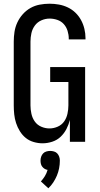

<svg xmlns="http://www.w3.org/2000/svg" viewBox="-20 -763 540 1033"><path d="M209 8Q185 8 161 1Q137 -6 118.5 -21Q100 -36 87 -57Q74 -78 66.5 -101Q59 -124 56.5 -148Q54 -172 54 -196V-539Q54 -565 58 -591.5Q62 -618 73.5 -642.5Q85 -667 103 -687Q121 -707 144 -720Q167 -733 193.5 -738Q220 -743 247 -743Q272 -743 297 -738.5Q322 -734 345 -723Q368 -712 386 -694.5Q404 -677 416 -655Q428 -633 434 -608Q440 -583 440 -558V-551H350V-555Q350 -576 343.5 -597Q337 -618 323 -633.5Q309 -649 288.5 -656Q268 -663 247 -663Q224 -663 202.5 -653.5Q181 -644 167.5 -625.5Q154 -607 149 -584.5Q144 -562 144 -539V-196Q144 -174 149 -151Q154 -128 167 -109.5Q180 -91 201.5 -81.5Q223 -72 246 -72Q269 -72 290.5 -81.5Q312 -91 325 -109.5Q338 -128 343 -151Q348 -174 348 -196V-322H250V-402H438V0H356V-118Q350 -93 337.5 -69Q325 -45 306 -27Q287 -9 261 -0.5Q235 8 209 8ZM240 250 200 213Q212 200 221.5 184.5Q231 169 236 151Q228 150 220.5 145.5Q213 141 207.5 134Q202 127 200 118.5Q198 110 198 101Q198 90 201.5 80Q205 70 212 62.5Q219 55 229.5 52Q240 49 250 49Q260 49 270.5 52Q281 55 288 62.5Q295 70 298.5 80Q302 90 302 101Q302 122 298 142.5Q294 163 286 182Q278 201 266.5 218.5Q255 236 240 250Z"/></svg>

Font: Iosevka Term Curly Medium
Style: Regular
Weight: 500
Designer: Belleve Invis
Foundry: Belleve Invis
Version: Version 32.3.0